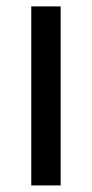

<svg xmlns="http://www.w3.org/2000/svg" viewBox="-20 -565 280 585"><path d="M75.3 0H164.8V-545.5H75.3Z"/></svg>

Font: GiG Sans Text
Style: Regular
Weight: 400
Designer: Andreas Faust
Version: Version 1.100;FEAKit 1.0